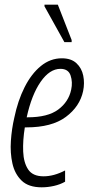

<svg xmlns="http://www.w3.org/2000/svg" viewBox="-20 -790 379 820"><path d="M158 10Q102 10 72.5 -18.5Q43 -47 33 -92Q23 -137 26.5 -188.5Q30 -240 41 -287Q56 -360 85 -417.5Q114 -475 154.5 -508Q195 -541 244 -541Q284 -541 306.5 -520Q329 -499 335.5 -467Q342 -435 335 -401Q321 -335 261 -290.5Q201 -246 93 -246H86Q77 -190 79 -142.5Q81 -95 100.5 -66Q120 -37 166 -37Q210 -37 258 -62V-14Q237 -2 210.5 4Q184 10 158 10ZM238 -496Q192 -496 153.5 -440.5Q115 -385 94 -289H98Q184 -289 228.5 -322Q273 -355 284 -407Q291 -439 281.5 -467.5Q272 -496 238 -496ZM255 -610 170 -763V-770H227L286 -619V-610Z"/></svg>

Font: Noto Sans ExtraCondensed Light
Style: Italic
Weight: 300
Width: 2
Italic angle: -12°
Designer: Monotype Design Team
Foundry: Monotype Imaging Inc.
Version: Version 2.013; ttfautohint (v1.8.4.7-5d5b)